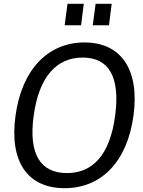

<svg xmlns="http://www.w3.org/2000/svg" viewBox="-20 -974 749 1004"><path d="M318 10C509 10 645 -127 678 -369C711 -613 611 -752 422 -752C232 -752 94 -612 61 -368C28 -126 126 10 318 10ZM333 -954 318 -842H404L418 -954ZM480 -954 465 -842H550L564 -954ZM330 -69C195 -69 128 -163 156 -368C184 -576 278 -673 412 -673C546 -673 610 -577 582 -368C554 -162 464 -69 330 -69Z"/></svg>

Font: Cheyenne Sans
Style: Italic
Weight: 400
Italic angle: -8.13011°
Designer: The Public Sans project authors (U.S. Web Design System), Libre Franklin designed by Pablo Impallari and Rodrigo Fuenzal
Foundry: The Cheyenne Sans Project Authors
Version: Version 2.007